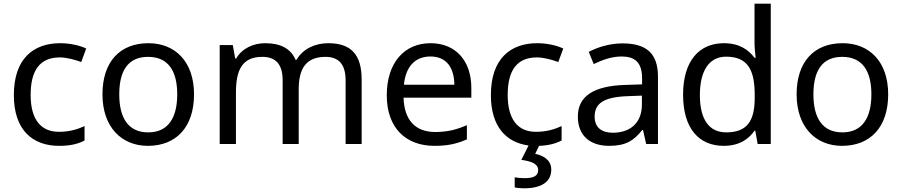

<svg xmlns="http://www.w3.org/2000/svg" viewBox="-20 -780 4885 1040"><path d="M300 10C361 10 402 0 438 -19V-97C401 -80 357 -66 299 -66C198 -66 146 -137 146 -266C146 -400 197 -469 304 -469C341 -469 388 -456 420 -444L447 -517C415 -533 360 -546 306 -546C162 -546 55 -463 55 -265C55 -75 157 10 300 10Z M1031 -269C1031 -446 929 -546 784 -546C630 -546 535 -446 535 -269C535 -91 639 10 781 10C934 10 1031 -91 1031 -269ZM626 -269C626 -396 673 -472 782 -472C891 -472 940 -396 940 -269C940 -142 891 -63 783 -63C674 -63 626 -142 626 -269Z M1758 -546C1688 -546 1622 -517 1586 -456H1581C1555 -517 1499 -546 1417 -546C1353 -546 1292 -519 1259 -463H1254L1241 -536H1170V0H1258V-278C1258 -403 1293 -472 1401 -472C1476 -472 1511 -429 1511 -345V0H1598V-296C1598 -410 1639 -472 1743 -472C1817 -472 1852 -429 1852 -345V0H1939V-349C1939 -487 1879 -546 1758 -546Z M2312 -546C2170 -546 2075 -440 2075 -264C2075 -85 2180 10 2333 10C2406 10 2454 -1 2509 -25V-102C2453 -78 2405 -65 2337 -65C2230 -65 2169 -130 2166 -251H2533V-304C2533 -450 2449 -546 2312 -546ZM2311 -474C2400 -474 2440 -412 2441 -321H2168C2177 -417 2227 -474 2311 -474Z M2966 139C2966 88 2927 64 2879 53L2900 10C2952 8 2989 -2 3022 -19V-97C2985 -80 2941 -66 2883 -66C2782 -66 2730 -137 2730 -266C2730 -400 2781 -469 2888 -469C2925 -469 2972 -456 3004 -444L3031 -517C2999 -533 2944 -546 2890 -546C2746 -546 2639 -463 2639 -265C2639 -94 2722 -8 2843 8L2804 86C2855 93 2895 106 2895 141C2895 174 2869 185 2821 185C2802 185 2780 183 2768 180V235C2779 238 2798 240 2818 240C2916 240 2966 203 2966 139Z M3352 -545C3282 -545 3216 -524 3169 -499L3196 -433C3240 -454 3291 -474 3347 -474C3417 -474 3458 -444 3458 -355V-323L3367 -320C3192 -315 3110 -256 3110 -149C3110 -40 3182 10 3279 10C3369 10 3412 -17 3459 -76H3463L3480 0H3544V-365C3544 -490 3482 -545 3352 -545ZM3378 -259 3457 -262V-214C3457 -110 3389 -61 3299 -61C3241 -61 3201 -88 3201 -148C3201 -216 3244 -254 3378 -259Z M3900 10C3984 10 4035 -26 4067 -72H4071L4084 0H4155V-760H4067V-546C4067 -526 4071 -484 4073 -467H4067C4034 -511 3984 -546 3901 -546C3768 -546 3680 -451 3680 -267C3680 -83 3767 10 3900 10ZM3914 -63C3818 -63 3771 -137 3771 -265C3771 -392 3818 -473 3913 -473C4032 -473 4068 -399 4068 -266V-250C4068 -125 4027 -63 3914 -63Z M4791 -269C4791 -446 4689 -546 4544 -546C4390 -546 4295 -446 4295 -269C4295 -91 4399 10 4541 10C4694 10 4791 -91 4791 -269ZM4386 -269C4386 -396 4433 -472 4542 -472C4651 -472 4700 -396 4700 -269C4700 -142 4651 -63 4543 -63C4434 -63 4386 -142 4386 -269Z"/></svg>

Font: Noto Sans Nandinagari
Style: Regular
Weight: 400
Designer: Ek Type
Foundry: Ek Type
Version: Version 1.002